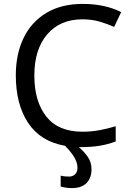

<svg xmlns="http://www.w3.org/2000/svg" viewBox="-20 -744 672 984"><path d="M377 116Q377 89 360 61Q343 33 313 3Q187 -19 124 -114.5Q61 -210 61 -358Q61 -466 100.5 -548.5Q140 -631 217 -677.5Q294 -724 404 -724Q517 -724 601 -682L565 -606Q532 -621 491.5 -633Q451 -645 403 -645Q288 -645 222 -568Q156 -491 156 -357Q156 -224 217.5 -146.5Q279 -69 402 -69Q449 -69 491 -77Q533 -85 573 -97V-19Q533 -4 490.5 3Q448 10 389 10Q386 10 384 10Q408 30 428.5 58Q449 86 449 124Q449 168 423.5 194Q398 220 349 220Q318 220 291 212V156Q308 161 334 161Q352 161 364.5 149.5Q377 138 377 116Z"/></svg>

Font: Noto Sans Living
Style: Regular
Weight: 400
Designer: Monotype Design Team
Foundry: Monotype Imaging Inc.
Version: Version 2.013; ttfautohint (v1.8.4.7-5d5b)